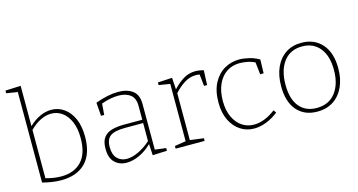

<svg xmlns="http://www.w3.org/2000/svg" viewBox="-81 -1109 2724 1459"><g transform="rotate(-15 1281.0 -379.5)"><path d="M251 7Q184 7 104 -14V-726L16 -740V-761L137 -766V-449Q180 -490 225 -510Q270 -530 313 -530Q368 -530 412.5 -499Q457 -468 483.5 -409.5Q510 -351 510 -266Q510 -131 442 -62Q374 7 251 7ZM257 -21Q360 -21 417.5 -82Q475 -143 475 -264Q475 -340 452.5 -393Q430 -446 391.5 -474Q353 -502 305 -502Q265 -502 222 -481.5Q179 -461 137 -419V-39Q204 -21 257 -21Z M970 3 965 -86Q920 -42 867.5 -17.5Q815 7 766 7Q709 7 672.5 -28.5Q636 -64 636 -137Q636 -196 660 -226Q684 -256 725 -267Q766 -278 818 -278H963V-387Q963 -448 928 -475Q893 -502 835 -502Q773 -502 700 -476L693 -388H668L660 -493Q760 -530 840 -530Q910 -530 953 -498Q996 -466 996 -393V-34L1083 -23V-2ZM670 -141Q670 -80 699.5 -50.5Q729 -21 774 -21Q816 -21 866 -44.5Q916 -68 963 -110V-252H822Q740 -252 705 -227.5Q670 -203 670 -141Z M1151 0V-21L1239 -35V-486L1151 -500V-521L1264 -527L1270 -435Q1311 -479 1353.5 -504.5Q1396 -530 1446 -530Q1478 -530 1512 -520L1507 -405H1483L1473 -497Q1460 -500 1442 -500Q1396 -500 1354 -474Q1312 -448 1272 -404V-35L1379 -21V0Z M1769 7Q1709 7 1661 -24.5Q1613 -56 1584.5 -114Q1556 -172 1556 -254Q1556 -345 1588.5 -406.5Q1621 -468 1674.5 -499Q1728 -530 1793 -530Q1825 -530 1868 -520Q1911 -510 1948 -488L1945 -380H1918L1907 -476Q1876 -491 1844 -496.5Q1812 -502 1789 -502Q1730 -502 1685.5 -472.5Q1641 -443 1616 -387.5Q1591 -332 1591 -257Q1591 -183 1615.5 -130.5Q1640 -78 1681.5 -50Q1723 -22 1776 -22Q1815 -22 1858 -38.5Q1901 -55 1945 -89L1960 -67Q1911 -29 1862 -11Q1813 7 1769 7Z M2281 -530Q2383 -530 2443 -461.5Q2503 -393 2503 -271Q2503 -188 2474.5 -125.5Q2446 -63 2393 -28Q2340 7 2265 7Q2165 7 2106.5 -59.5Q2048 -126 2048 -250Q2048 -335 2076.5 -398Q2105 -461 2157 -495.5Q2209 -530 2281 -530ZM2279 -502Q2186 -502 2134.5 -434.5Q2083 -367 2083 -252Q2083 -140 2132 -80.5Q2181 -21 2268 -21Q2364 -21 2416 -88.5Q2468 -156 2468 -267Q2468 -378 2417.5 -440Q2367 -502 2279 -502Z"/></g></svg>

Font: Bitter ExtraLight
Style: Regular
Weight: 200
Designer: Sol Matas, and Bitter project Authors
Foundry: Sol Matas
Version: Version 2.001